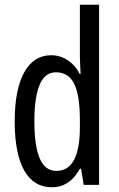

<svg xmlns="http://www.w3.org/2000/svg" viewBox="-20 -780 502 810"><path d="M199 10Q122 10 82 -61Q42 -132 42 -268Q42 -402 82 -474.5Q122 -547 196 -547Q221 -547 243 -538Q265 -529 284 -511.5Q303 -494 316 -468H320Q319 -491 318 -508.5Q317 -526 317 -542V-760H398V0H333L322 -68H317Q303 -43 285.5 -25.5Q268 -8 246.5 1Q225 10 199 10ZM218 -59Q267 -59 292 -105Q317 -151 317 -244V-274Q317 -378 293 -426.5Q269 -475 216 -475Q169 -475 147 -422Q125 -369 125 -268Q125 -165 147.5 -112Q170 -59 218 -59Z"/></svg>

Font: Noto Sans Khmer ExtraCondensed
Style: Regular
Weight: 400
Width: 2
Designer: Danh Hong and the Monotype Design Team
Foundry: Monotype Imaging Inc.
Version: Version 2.004